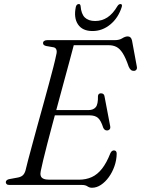

<svg xmlns="http://www.w3.org/2000/svg" viewBox="-20 -894 682 928"><path d="M219 -362H408Q431 -362 442.8 -376Q454.5 -390 453.5 -430.5Q454.5 -437 458.2 -440Q462 -443 467.5 -443Q475.5 -443 479.8 -439.2Q484 -435.5 485 -429L512.5 -284.5Q514.5 -274 510 -269Q505.5 -264 499 -263.5Q491.5 -263 486.8 -266.5Q482 -270 479 -276.5Q467.5 -312.5 453.2 -324.5Q439 -336.5 412.5 -336.5H211.5ZM377 0H26Q16.5 0 12.2 -4Q8 -8 8 -13.5Q8 -19 13 -23.2Q18 -27.5 26 -28.5L64 -35.5Q79.5 -38 88.8 -45.5Q98 -53 103 -69Q107 -87 116 -120.8Q125 -154.5 136.8 -198.2Q148.5 -242 162.2 -291.5Q176 -341 189.8 -391Q203.5 -441 216 -487Q228.5 -533 238 -570Q247.5 -607 252 -630Q256 -644.5 252.5 -654Q249 -663.5 238.5 -665.5L204 -671.5Q196.5 -673 192.2 -676.5Q188 -680 188 -685.5Q188 -692.5 193.8 -696.2Q199.5 -700 209 -700H535.5Q557 -700 571 -709Q585 -718 597.5 -718Q613.5 -718 618 -698.5L641 -574Q643.5 -563.5 639.5 -557.8Q635.5 -552 628 -551.5Q619 -551 613 -555.8Q607 -560.5 602 -572Q587.5 -614.5 573.2 -636.8Q559 -659 542.8 -667.2Q526.5 -675.5 505.5 -675.5H336.5Q328 -642.5 316 -598.5Q304 -554.5 290.2 -503.5Q276.5 -452.5 262 -399.2Q247.5 -346 233.8 -294.8Q220 -243.5 208.5 -198.8Q197 -154 188.8 -120Q180.5 -86 177 -67.5Q174 -54 176.8 -44.5Q179.5 -35 190 -30.2Q200.5 -25.5 218.5 -25.5H361Q396 -25.5 423.8 -38.2Q451.5 -51 473.5 -79.2Q495.5 -107.5 513.5 -153.5Q520 -167 530.5 -167Q544 -167 544 -151Q543.5 -120 533.2 -90.8Q523 -61.5 506 -38Q489 -14.5 468 -0.5Q447 13.5 424.5 13.5Q412.5 13.5 402.8 6.8Q393 0 377 0ZM440 -792.5Q472.5 -792.5 499 -809.8Q525.5 -827 548 -865Q551.5 -870.5 555.2 -872.5Q559 -874.5 562.5 -874.5Q567 -874.5 568.8 -871Q570.5 -867.5 568.5 -860.5Q552 -808 513.5 -776Q475 -744 427 -744Q378.5 -744 357 -776Q335.5 -808 346.5 -860.5Q348 -867.5 352 -871Q356 -874.5 360.5 -874.5Q364.5 -874.5 366.5 -872.5Q368.5 -870.5 369.5 -865Q372.5 -826.5 390 -809.5Q407.5 -792.5 440 -792.5Z"/></svg>

Font: Fraunces Light
Style: Italic
Weight: 300
Italic angle: -16°
Version: Version 1.000;[b76b70a41]